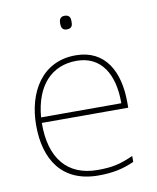

<svg xmlns="http://www.w3.org/2000/svg" viewBox="-83 -786 705 860"><g transform="rotate(-10 270.0 -355.5)"><path d="M269 -721C249 -721 244 -706 244 -690C244 -673 249 -659 269 -659C293 -659 296 -673 296 -690C296 -706 293 -721 269 -721ZM287 -538C133 -538 59 -408 59 -259C59 -104 130 10 296 10C360 10 408 0 459 -23V-50C397 -22 360 -15 296 -15C159 -15 84 -105 86 -266H479V-291C479 -430 422 -538 287 -538ZM287 -513C399 -513 453 -423 452 -291H87C99 -436 175 -513 287 -513Z"/></g></svg>

Font: Noto Sans Ethiopic Thin
Style: Regular
Weight: 100
Designer: Monotype Design Team
Foundry: Monotype Imaging Inc.
Version: Version 2.102